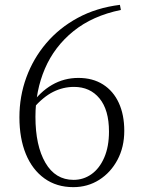

<svg xmlns="http://www.w3.org/2000/svg" viewBox="-20 -757 584 791"><path d="M282 14Q213 14 163 -22Q113 -58 86.5 -122.5Q60 -187 60 -274Q60 -360 88.5 -438Q117 -516 170.5 -579Q224 -642 300.5 -683.5Q377 -725 474 -737L478 -716Q361 -692 282.5 -628.5Q204 -565 165 -474Q126 -383 126 -276Q126 -157 167 -86.5Q208 -16 283 -16Q324 -16 357 -39.5Q390 -63 409.5 -108Q429 -153 429 -215Q429 -304 390 -351.5Q351 -399 285 -399Q240 -399 199 -378.5Q158 -358 116 -310L98 -321H104Q185 -436 303 -436Q362 -436 404.5 -409Q447 -382 469.5 -333Q492 -284 492 -218Q492 -151 464 -98.5Q436 -46 388.5 -16Q341 14 282 14Z"/></svg>

Font: Noto Serif SC ExtraLight ExtraLight
Style: Regular
Weight: 250
Version: Version 2.002-H1;hotconv 1.1.0;makeotfexe 2.6.0